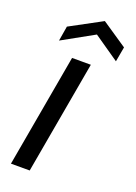

<svg xmlns="http://www.w3.org/2000/svg" viewBox="-145 -816 619 875"><g transform="rotate(20 164.5 -378.5)"><path d="M123 -548H214L117 0H26ZM316 -602 193 -687 40 -602 52 -674 206 -757 329 -674Z"/></g></svg>

Font: SVN-Poppins
Style: Italic
Weight: 400
Italic angle: -10°
Designer: Ninad Kale (Devanagari), Jonny Pinhorn (Latin)
Foundry: Indian Type Foundry
Version: Version 3.002 2017; ttfautohint (v1.8.3)